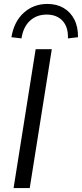

<svg xmlns="http://www.w3.org/2000/svg" viewBox="-20 -955 416 975"><path d="M49 0 161 -705H243L131 0ZM89 -760 38 -766Q51 -845 100.5 -890Q150 -935 221 -935Q268 -935 303 -914.5Q338 -894 357.5 -856Q377 -818 376 -766L325 -760Q327 -818 297.5 -849.5Q268 -881 217 -881Q166 -881 132 -849.5Q98 -818 89 -760Z"/></svg>

Font: Nunito Sans 12pt
Style: Italic
Weight: 400
Italic angle: -9°
Designer: Vernon Adams
Foundry: Vernon Adams
Version: Version 3.101;gftools[0.9.27]